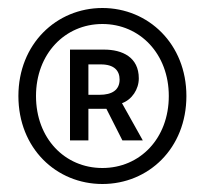

<svg xmlns="http://www.w3.org/2000/svg" viewBox="-20 -817 513 480"><path d="M236 -357C351 -357 446 -446 446 -577C446 -707 351 -797 236 -797C121 -797 26 -707 26 -577C26 -446 121 -357 236 -357ZM236 -397C142 -397 70 -471 70 -577C70 -682 142 -757 236 -757C330 -757 402 -682 402 -577C402 -471 330 -397 236 -397ZM155 -466H201V-545H246L286 -466H337L285 -559C310 -568 327 -594 327 -621C327 -674 286 -693 240 -693H155ZM201 -580V-656H232C266 -656 279 -640 279 -618C279 -592 260 -580 229 -580Z"/></svg>

Font: Noto Sans Mono CJK HK
Style: Regular
Weight: 400
Designer: Ryoko NISHIZUKA 西塚涼子 (kana, bopomofo & ideographs); Paul D. Hunt (Latin, Greek & Cyrillic); Sandoll Communications 산돌커뮤니
Foundry: Adobe
Version: Version 2.004;hotconv 1.0.118;makeotfexe 2.5.65603